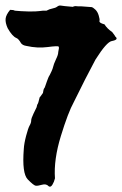

<svg xmlns="http://www.w3.org/2000/svg" viewBox="-24 -680 446 702"><path d="M108 -284Q110 -286 112 -297Q116 -301 121 -324Q122 -324 133 -340Q135 -354 137.5 -357Q140 -360 140.5 -362.5Q141 -365 147.5 -382.5Q154 -400 155 -401Q156 -402 158 -406Q166 -422 168 -428Q173 -448 181 -464Q189 -480 189 -490Q193 -506 190.5 -509.5Q188 -513 150.5 -508Q113 -503 73 -512Q59 -514 53 -522Q44 -538 36 -541Q21 -547 4 -577Q-5 -597 -3.5 -611.5Q-2 -626 13 -644Q26 -644 30 -641Q48 -639 82 -638Q111 -638 120 -639.5Q129 -641 133 -641H146Q157 -647 168 -649Q179 -651 185.5 -656Q192 -661 199 -659.5Q206 -658 242 -655Q250 -659 258 -657Q264 -658 311 -654Q316 -653 324.5 -645Q333 -637 337 -623Q341 -609 340 -605.5Q339 -602 340 -600Q343 -595 358 -591Q368 -575 386 -563Q387 -562 389 -559Q391 -556 393.5 -553Q396 -550 397 -547Q412 -535 385 -530Q366 -527 325 -462Q289 -395 246 -307Q225 -269 198.5 -182.5Q172 -96 177 -28Q174 -15 167.5 -4.5Q161 6 154 1Q145 -9 129.5 -4.5Q114 0 106.5 -1Q99 -2 77.5 -24Q56 -46 63 -135Q64 -155 71.5 -183.5Q79 -212 84.5 -221.5Q90 -231 90 -239Q90 -247 98.5 -264.5Q107 -282 108 -284Z"/></svg>

Font: Caveat Brush
Style: Regular
Weight: 400
Designer: Pablo Impallari
Foundry: Creative Lab NY
Version: Version 1.096; ttfautohint (v1.3)